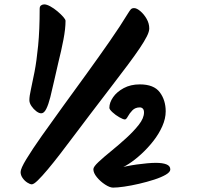

<svg xmlns="http://www.w3.org/2000/svg" viewBox="-20 -833 898 876"><path d="M246 -547Q236 -505 227 -464Q218 -423 209.5 -389.5Q201 -356 191 -336Q181 -316 168 -316Q158 -316 145.5 -325.5Q133 -335 123.5 -349Q114 -363 114 -376Q114 -394 121 -425Q128 -456 137.5 -505Q147 -554 154 -625Q161 -696 161 -793Q161 -804 167.5 -808.5Q174 -813 182 -813Q193 -813 209.5 -804Q226 -795 242 -781.5Q258 -768 268.5 -756Q279 -744 279 -738Q279 -702 269.5 -652.5Q260 -603 246 -547ZM550 -288Q542 -288 524.5 -298Q507 -308 493 -321Q479 -334 479 -341Q479 -365 496 -389.5Q513 -414 544.5 -431Q576 -448 618 -448Q682 -448 709 -412Q736 -376 736 -325Q736 -292 720.5 -257Q705 -222 679.5 -189.5Q654 -157 624.5 -130Q595 -103 567 -85Q539 -67 519 -62L512 -64Q531 -69 555 -74Q579 -79 604 -82.5Q629 -86 651.5 -88Q674 -90 691 -90Q722 -90 739.5 -83Q757 -76 757 -60Q757 -48 736.5 -36Q716 -24 683.5 -13.5Q651 -3 614.5 5.5Q578 14 546.5 18.5Q515 23 496 23Q481 23 459.5 9Q438 -5 422 -24.5Q406 -44 406 -61Q406 -72 429.5 -94Q453 -116 487.5 -144Q522 -172 556 -203Q590 -234 613.5 -264Q637 -294 637 -320Q637 -332 631.5 -337.5Q626 -343 618 -343Q597 -343 584 -329.5Q571 -316 563.5 -302Q556 -288 550 -288ZM125 8Q117 8 104.5 0Q92 -8 83 -21Q74 -34 74 -48Q74 -64 100.5 -107.5Q127 -151 171 -213.5Q215 -276 268.5 -349.5Q322 -423 377 -499Q432 -575 481 -645.5Q530 -716 564 -772Q572 -785 577 -790.5Q582 -796 592 -796Q604 -796 620.5 -782Q637 -768 649 -747Q661 -726 661 -703Q661 -689 650 -667Q639 -645 617.5 -613Q596 -581 563.5 -537.5Q531 -494 488 -438Q445 -382 391 -311Q356 -265 321.5 -219Q287 -173 255.5 -132Q224 -91 197.5 -59.5Q171 -28 152.5 -10Q134 8 125 8Z"/></svg>

Font: Kalam Variable Light
Style: Regular
Weight: 300
Designer: Lipi Raval, Jonny Pinhorn
Foundry: Indian Type Foundry
Version: Version 3.000